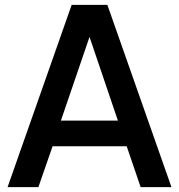

<svg xmlns="http://www.w3.org/2000/svg" viewBox="-20 -765 732 785"><path d="M11 0H137L195 -167H498L555 0H681L419 -745H273ZM229 -272 346 -614 462 -272Z"/></svg>

Font: Custom Plus Jakarta Sans SemiBold
Style: Regular
Weight: 600
Designer: Gumpita Rahayu & FullSphere
Foundry: Tokotype & FullSphere
Version: Version 1.001;hotconv 1.0.117;makeotfexe 2.5.65602